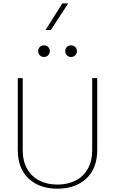

<svg xmlns="http://www.w3.org/2000/svg" viewBox="-20 -1113 682 1138"><path d="M526.4 -649.9V-223.6Q526.4 -158.2 500.5 -112.5Q474.6 -66.9 428.2 -43Q381.8 -19 320.3 -19Q259.3 -19 212.9 -43Q166.5 -66.9 140.6 -112.5Q114.7 -158.2 114.7 -223.6V-649.9H85.4V-223.6Q85.4 -114.7 149.7 -54.7Q213.9 5.4 320.3 5.4Q426.8 5.4 491.5 -54.7Q556.2 -114.7 556.2 -223.6V-649.9ZM206.1 -810.1Q206.1 -795.9 215.6 -785.6Q225.1 -775.4 240.2 -775.4Q255.9 -775.4 265.6 -785.6Q275.4 -795.9 275.4 -810.1Q275.4 -824.2 265.6 -834.2Q255.9 -844.2 240.2 -844.2Q225.1 -844.2 215.6 -834.2Q206.1 -824.2 206.1 -810.1ZM366.7 -810.1Q366.7 -795.9 376.2 -785.6Q385.7 -775.4 400.9 -775.4Q416.5 -775.4 426.3 -785.6Q436 -795.9 436 -810.1Q436 -824.2 426.3 -834.2Q416.5 -844.2 400.9 -844.2Q385.7 -844.2 376.2 -834.2Q366.7 -824.2 366.7 -810.1ZM349.1 -1092.8 250 -935.1H281.2L384.3 -1092.8Z"/></svg>

Font: Estedad-FD VF
Style: Regular
Weight: 100
Designer: Amin Abedi
Version: Version 7.3